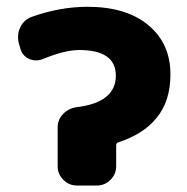

<svg xmlns="http://www.w3.org/2000/svg" viewBox="-20 -578 561 577"><path d="M243.2 -557.6Q359.4 -557.6 425.8 -502.4Q492.2 -447.3 492.2 -354.5Q492.2 -274.4 451.2 -224.6Q413.1 -175.8 335.9 -150.4Q329.1 -148.4 329.1 -140.6V-78.1Q329.1 -54.7 312 -37.6Q294.9 -20.5 271.5 -20.5H210.9Q187.5 -20.5 170.4 -37.6Q153.3 -54.7 153.3 -78.1V-195.3Q153.3 -218.8 169.9 -235.8Q186.5 -252.9 210.9 -255.9Q328.1 -270.5 328.1 -350.6Q328.1 -427.7 217.8 -427.7Q174.8 -427.7 108.4 -400.4Q98.6 -396.5 88.9 -396.5Q77.1 -396.5 66.4 -401.4Q46.9 -411.1 41 -432.6L36.1 -449.2Q34.2 -458 34.2 -466.8Q34.2 -482.4 41 -496.1Q51.8 -518.6 75.2 -527.3Q160.2 -557.6 243.2 -557.6Z"/></svg>

Font: Gen Jyuu Gothic Heavy
Style: Bold
Weight: 900
Designer: [Source Han Sans]
Ryoko NISHIZUKA  (kana & ideographs); Paul D. Hunt (Latin, Greek & Cyrillic); Wenlong ZHANG  (bopomofo
Version: Version 1.002.20150607